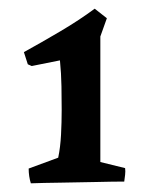

<svg xmlns="http://www.w3.org/2000/svg" viewBox="-20 -726 367 442"><path d="M51 -304Q46 -320 46 -338L114 -363Q119 -387 120.5 -416Q122 -445 122 -473Q122 -497 121.5 -527Q121 -557 118 -587L53 -574L44 -578L35 -606Q75 -628 119 -654Q163 -680 198 -706L226 -684L211 -642V-353L268 -339Q269 -332 268 -323.5Q267 -315 266 -308Q241 -308 200.5 -307Q160 -306 119 -305.5Q78 -305 51 -304Z"/></svg>

Font: Labrada SemiBold
Style: Regular
Weight: 600
Designer: Mercedes Jáuregui
Foundry: Omnibus-Type Team
Version: Version 1.000; ttfautohint (v1.8.4.7-5d5b)